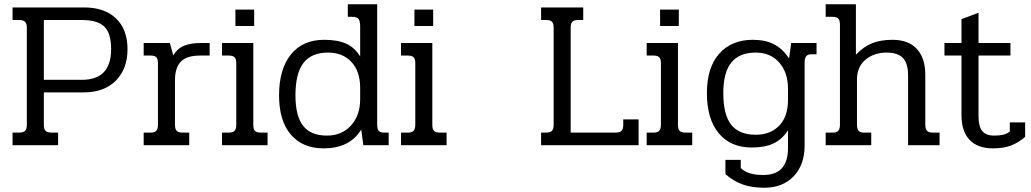

<svg xmlns="http://www.w3.org/2000/svg" viewBox="-20 -682 4845 902"><path d="M39 -59H68Q90 -59 98 -67.5Q106 -76 106 -95V-552Q106 -571 98 -579.5Q90 -588 68 -588H39V-647H376Q471 -647 525 -595.5Q579 -544 579 -451Q579 -358 524 -303Q469 -248 375 -248H186V-95Q186 -76 194 -67.5Q202 -59 224 -59H253V0H39ZM365 -307Q502 -307 502 -451Q502 -527 469.5 -557.5Q437 -588 365 -588H186V-307Z M655 -59H687Q706 -59 714 -67.5Q722 -76 722 -96V-385Q722 -405 714.5 -413Q707 -421 688 -421H655V-480H778L794 -422Q814 -455 845.5 -467.5Q877 -480 925 -480H965V-421H921Q857 -421 829.5 -392.5Q802 -364 802 -304V-96Q802 -76 810 -67.5Q818 -59 837 -59H869V0H655Z M1086 -637H1174V-560H1086ZM1023 -59H1055Q1074 -59 1082 -67.5Q1090 -76 1090 -96V-385Q1090 -405 1082 -413Q1074 -421 1055 -421H1023V-480H1170V-95Q1170 -75 1178 -67Q1186 -59 1205 -59H1237V0H1023Z M1291 -234Q1291 -357 1346.5 -426Q1402 -495 1503 -495Q1566 -495 1606 -477Q1646 -459 1672 -417V-557Q1672 -583 1664.5 -593Q1657 -603 1633 -603H1614V-662H1752V-98Q1752 -76 1759 -67.5Q1766 -59 1784 -59H1806V0H1687L1677 -73Q1648 -27 1604 -6Q1560 15 1500 15Q1402 15 1346.5 -49.5Q1291 -114 1291 -234ZM1672 -216V-269Q1672 -347 1631 -391Q1590 -435 1521 -435Q1443 -435 1405.5 -386Q1368 -337 1368 -234Q1368 -137 1404 -91Q1440 -45 1516 -45Q1586 -45 1629 -92.5Q1672 -140 1672 -216Z M1927 -637H2015V-560H1927ZM1864 -59H1896Q1915 -59 1923 -67.5Q1931 -76 1931 -96V-385Q1931 -405 1923 -413Q1915 -421 1896 -421H1864V-480H2011V-95Q2011 -75 2019 -67Q2027 -59 2046 -59H2078V0H1864Z M2522 -59H2543Q2565 -59 2573 -67.5Q2581 -76 2581 -96V-552Q2581 -572 2573 -580Q2565 -588 2546 -588H2522V-647H2720V-588H2696Q2677 -588 2669 -580Q2661 -572 2661 -552V-59H2871Q2891 -59 2899.5 -67Q2908 -75 2908 -95V-121H2980V0H2522Z M3081 -637H3169V-560H3081ZM3018 -59H3050Q3069 -59 3077 -67.5Q3085 -76 3085 -96V-385Q3085 -405 3077 -413Q3069 -421 3050 -421H3018V-480H3165V-95Q3165 -75 3173 -67Q3181 -59 3200 -59H3232V0H3018Z M3388 136V69H3460V108Q3479 125 3504 132.5Q3529 140 3565 140Q3626 140 3654 107.5Q3682 75 3682 13V-70Q3654 -27 3613.5 -8Q3573 11 3512 11Q3412 11 3356.5 -56Q3301 -123 3301 -245Q3301 -365 3359 -430Q3417 -495 3517 -495Q3575 -495 3616 -474Q3657 -453 3687 -407L3697 -480H3816V-427H3792Q3774 -427 3767 -417.5Q3760 -408 3760 -386V3Q3760 92 3708.5 146Q3657 200 3571 200Q3511 200 3467.5 184Q3424 168 3388 136ZM3682 -213V-264Q3682 -341 3641 -388Q3600 -435 3530 -435Q3454 -435 3416 -388.5Q3378 -342 3378 -245Q3378 -143 3415 -96Q3452 -49 3531 -49Q3600 -49 3641 -92Q3682 -135 3682 -213Z M3859 -59H3891Q3910 -59 3918 -67.5Q3926 -76 3926 -96V-567Q3926 -587 3918 -595Q3910 -603 3891 -603H3859V-662H4001V-425Q4036 -462 4076 -478.5Q4116 -495 4173 -495Q4248 -495 4287.5 -452Q4327 -409 4327 -330V-96Q4327 -76 4335 -67.5Q4343 -59 4362 -59H4394V0H4246V-329Q4246 -385 4221.5 -410Q4197 -435 4145 -435Q4086 -435 4046 -401.5Q4006 -368 4006 -309V-96Q4006 -76 4013.5 -67.5Q4021 -59 4040 -59H4073V0H3859Z M4497 -141V-421H4417V-480H4497V-592L4577 -622V-480H4727V-421H4577V-137Q4577 -88 4594.5 -66.5Q4612 -45 4650 -45Q4676 -45 4693 -49Q4710 -53 4724 -64V-107H4796V-39Q4765 -12 4730 1.5Q4695 15 4645 15Q4573 15 4535 -25Q4497 -65 4497 -141Z"/></svg>

Font: Pridi Light
Style: Regular
Weight: 300
Designer: Katatrad Team
Foundry: CadsonDemak
Version: Version 1.003